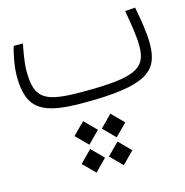

<svg xmlns="http://www.w3.org/2000/svg" viewBox="-96 -419 777 805"><g transform="rotate(-15 293.0 -16.0)"><path d="M248.5 1.5C521.5 1.5 581.1 -45.9 581.1 -167.5C581.1 -213.9 571.8 -268.6 560.5 -328.6L516.6 -325.2C528.3 -255.9 536.1 -211.9 536.1 -168.5C536.1 -69.8 482.9 -44.4 258.3 -44.4C97.2 -44.4 51.8 -64.9 51.8 -187.5C51.8 -227.5 60.5 -268.1 66.9 -305.2H27.3C18.6 -277.8 6.8 -223.1 6.8 -177.7C6.8 -31.7 73.7 1.5 248.5 1.5ZM343.8 297.4 394.5 246.1 343.8 194.8 293 246.1ZM225.1 297.9 275.9 246.6 225.1 195.3 174.3 246.6ZM345.2 176.8 396 125.5 345.2 74.2 294.4 125.5ZM226.6 177.2 277.3 126 226.6 74.7 175.8 126Z"/></g></svg>

Font: Cascadia Code PL ExtraLight
Style: Regular
Weight: 200
Monospace: yes
Designer: Aaron Bell
Foundry: Saja Typeworks
Version: Version 2404.023